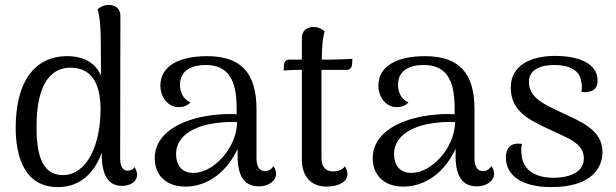

<svg xmlns="http://www.w3.org/2000/svg" viewBox="-20 -750 2513 783"><path d="M528 -69C521 -56 509 -54 501 -54C482 -54 470 -69 470 -105L471 -686C471 -714 451 -730 424 -730C401 -730 385 -719 378 -712C389 -674 391 -625 391 -575L392 -441C371 -492 323 -521 254 -521C118 -521 44 -412 44 -230C44 -120 75 13 216 13C306 13 364 -43 395 -127V-120C395 -39 420 8 477 8C513 8 539 -10 539 -37C539 -47 536 -58 528 -69ZM236 -36C144 -36 129 -136 129 -233C129 -392 178 -474 267 -474C369 -474 390 -385 390 -304C390 -159 335 -36 236 -36Z M1095 -73C1088 -59 1072 -52 1062 -52C1039 -52 1026 -69 1026 -105V-305C1026 -452 963 -521 825 -521C709 -521 634 -480 634 -401C634 -356 663 -313 709 -313C725 -313 745 -318 757 -333C726 -344 714 -377 714 -404C714 -467 768 -485 818 -485C910 -485 945 -426 945 -310V-284C894 -287 832 -282 777 -267C681 -241 611 -187 611 -105C611 -35 658 11 736 11C828 11 906 -50 949 -143V-114C949 -28 979 10 1036 10C1075 10 1106 -12 1106 -42C1106 -50 1103 -62 1095 -73ZM772 -45C718 -43 698 -81 698 -122C698 -173 734 -211 792 -232C833 -248 900 -255 947 -252C945 -145 851 -47 772 -45Z M1332 -507H1292C1293 -561 1296 -596 1304 -622C1296 -629 1281 -640 1258 -640C1231 -640 1211 -624 1211 -596V-507H1160C1148 -507 1139 -500 1138 -485L1137 -462C1150 -464 1184 -465 1197 -465H1211V-100C1211 -30 1249 11 1312 11C1361 11 1397 -9 1397 -40C1397 -49 1394 -61 1386 -72C1379 -58 1357 -51 1339 -51C1307 -51 1291 -71 1291 -105V-427V-465H1394C1406 -465 1415 -474 1416 -488L1417 -510C1407 -509 1342 -507 1332 -507Z M1984 -73C1977 -59 1961 -52 1951 -52C1928 -52 1915 -69 1915 -105V-305C1915 -452 1852 -521 1714 -521C1598 -521 1523 -480 1523 -401C1523 -356 1552 -313 1598 -313C1614 -313 1634 -318 1646 -333C1615 -344 1603 -377 1603 -404C1603 -467 1657 -485 1707 -485C1799 -485 1834 -426 1834 -310V-284C1783 -287 1721 -282 1666 -267C1570 -241 1500 -187 1500 -105C1500 -35 1547 11 1625 11C1717 11 1795 -50 1838 -143V-114C1838 -28 1868 10 1925 10C1964 10 1995 -12 1995 -42C1995 -50 1992 -62 1984 -73ZM1661 -45C1607 -43 1587 -81 1587 -122C1587 -173 1623 -211 1681 -232C1722 -248 1789 -255 1836 -252C1834 -145 1740 -47 1661 -45Z M2229 13C2389 13 2437 -63 2437 -130C2437 -222 2346 -255 2266 -293C2199 -325 2137 -351 2137 -416C2137 -467 2186 -485 2240 -485C2304 -485 2345 -462 2350 -418C2354 -406 2354 -390 2351 -376C2361 -374 2370 -373 2380 -376C2408 -379 2417 -399 2417 -422C2417 -485 2352 -522 2243 -522C2147 -522 2063 -485 2063 -393C2063 -293 2143 -259 2221 -222C2291 -188 2361 -168 2361 -104C2361 -51 2309 -25 2236 -25C2158 -25 2110 -62 2107 -121C2105 -137 2105 -149 2109 -163C2059 -171 2043 -142 2043 -108C2043 -41 2098 13 2229 13Z"/></svg>

Font: Arima Koshi
Style: Regular
Weight: 400
Designer: Joana Correia and Natanael Gama
Foundry: NDISCOVER
Version: Version 1.019;PS 001.019;hotconv 1.0.88;makeotf.lib2.5.64775